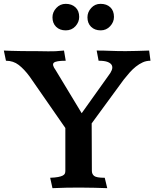

<svg xmlns="http://www.w3.org/2000/svg" viewBox="-20 -976 803 999"><path d="M405 -387 544 -582Q556 -597 561.5 -611Q567 -625 562 -636Q557 -647 540.5 -653.5Q524 -660 493 -660L483 -713Q521 -713 555 -711.5Q589 -710 634 -710Q663 -710 692 -711Q721 -712 756 -713L763 -660Q741 -660 722.5 -651.5Q704 -643 687 -629.5Q670 -616 654.5 -598.5Q639 -581 624 -562L457 -334L458 -87Q458 -70 470 -60.5Q482 -51 525 -51L538 3Q508 2 472 1Q436 0 398 0Q366 0 328.5 0.5Q291 1 253 3L241 -51Q267 -52 282.5 -55Q298 -58 306.5 -62.5Q315 -67 317.5 -73Q320 -79 320 -87V-310L134 -578Q106 -616 77.5 -638Q49 -660 11 -660L0 -713Q17 -712 38.5 -711.5Q60 -711 82 -710.5Q104 -710 125 -710Q146 -710 164 -710Q196 -710 231 -709Q266 -708 313 -713L322 -660Q271 -660 260 -649.5Q249 -639 269 -612ZM253 -886Q253 -913 273 -934.5Q293 -956 322 -956Q353 -956 372.5 -938Q392 -920 392 -888Q392 -861 372.5 -839.5Q353 -818 322 -818Q291 -818 272 -836.5Q253 -855 253 -886ZM435 -886Q435 -913 454.5 -934.5Q474 -956 503 -956Q535 -956 554 -938Q573 -920 573 -888Q573 -861 553 -839.5Q533 -818 504 -818Q473 -818 454 -836.5Q435 -855 435 -886Z"/></svg>

Font: Lusitana
Style: Bold
Weight: 700
Designer: Ana Paula Megda
Foundry: Ana Paula Megda
Version: Version 1.000; ttfautohint (v1.1) -l 8 -r 50 -G 200 -x 14 -D